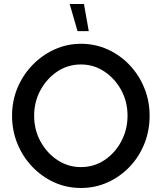

<svg xmlns="http://www.w3.org/2000/svg" viewBox="-20 -927 805 956"><path d="M725 -351Q725 -276 698.5 -210.5Q672 -145 625 -96Q578 -47 516 -19Q454 9 383 9Q311 9 249 -19.5Q187 -48 140 -97.5Q93 -147 66.5 -212Q40 -277 40 -351Q40 -425 67 -489.5Q94 -554 142 -603.5Q190 -653 252 -681Q314 -709 383 -709Q454 -709 516 -681Q578 -653 625 -603.5Q672 -554 698.5 -489Q725 -424 725 -351ZM615 -351Q615 -421 583.5 -478.5Q552 -536 499.5 -571Q447 -606 383 -606Q318 -606 265.5 -571Q213 -536 181.5 -478Q150 -420 150 -351Q150 -281 181.5 -223Q213 -165 266 -130Q319 -95 383 -95Q448 -95 500.5 -130Q553 -165 584 -223.5Q615 -282 615 -351ZM422 -772H366L327 -907H398Z"/></svg>

Font: Kulim Park SemiBold
Style: Regular
Weight: 600
Designer: Noponies / Dale Sattler
Foundry: Noponies
Version: Version 1.000; ttfautohint (v1.8.3)